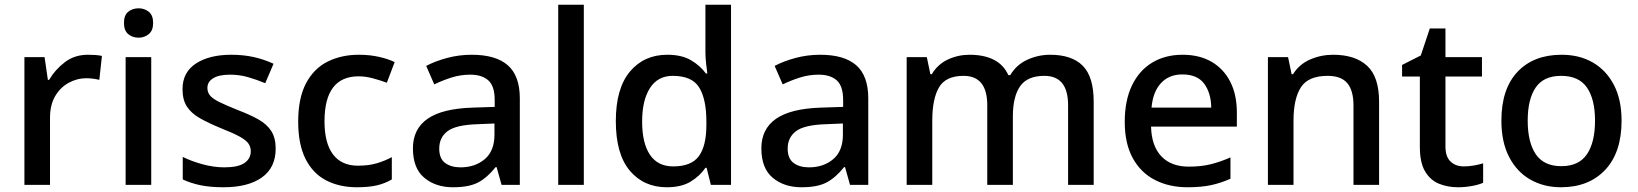

<svg xmlns="http://www.w3.org/2000/svg" viewBox="-20 -780 6912 810"><path d="M351 -549Q365 -549 381.5 -548Q398 -547 410 -544L399 -443Q388 -446 373 -448Q358 -450 345 -450Q305 -450 269.5 -430.5Q234 -411 212.5 -374Q191 -337 191 -283V0H83V-539H168L182 -443H187Q213 -487 254 -518Q295 -549 351 -549Z M618 -539V0H510V-539ZM565 -745Q589 -745 607.5 -730.5Q626 -716 626 -683Q626 -651 607.5 -636Q589 -621 565 -621Q539 -621 521 -636Q503 -651 503 -683Q503 -716 521 -730.5Q539 -745 565 -745Z M1143 -153Q1143 -73 1085 -31.5Q1027 10 923 10Q867 10 826 1.5Q785 -7 751 -23V-118Q787 -100 834.5 -87Q882 -74 926 -74Q985 -74 1011.5 -92.5Q1038 -111 1038 -142Q1038 -160 1028 -174.5Q1018 -189 990.5 -204Q963 -219 910 -240Q859 -261 823 -281.5Q787 -302 768.5 -330.5Q750 -359 750 -404Q750 -475 806.5 -512Q863 -549 956 -549Q1006 -549 1049.5 -539.5Q1093 -530 1134 -511L1099 -429Q1063 -444 1026.5 -454.5Q990 -465 951 -465Q904 -465 879.5 -450Q855 -435 855 -409Q855 -390 866.5 -376.5Q878 -363 906.5 -349Q935 -335 985 -315Q1035 -296 1070.5 -276Q1106 -256 1124.5 -227Q1143 -198 1143 -153Z M1486 10Q1412 10 1356 -19Q1300 -48 1269 -109.5Q1238 -171 1238 -267Q1238 -366 1271 -428.5Q1304 -491 1362 -520Q1420 -549 1494 -549Q1540 -549 1579.5 -540Q1619 -531 1645 -518L1612 -431Q1585 -441 1553.5 -449.5Q1522 -458 1493 -458Q1349 -458 1349 -268Q1349 -176 1385 -128.5Q1421 -81 1490 -81Q1535 -81 1569 -91Q1603 -101 1633 -117V-23Q1604 -6 1570 2Q1536 10 1486 10Z M1970 -549Q2072 -549 2122.5 -504.5Q2173 -460 2173 -365V0H2096L2075 -75H2071Q2036 -31 1997.5 -10.5Q1959 10 1891 10Q1818 10 1770 -30Q1722 -70 1722 -154Q1722 -236 1784 -279Q1846 -322 1974 -326L2067 -329V-358Q2067 -417 2040 -441Q2013 -465 1964 -465Q1923 -465 1885 -453Q1847 -441 1812 -424L1778 -502Q1816 -522 1866 -535.5Q1916 -549 1970 -549ZM1994 -256Q1903 -253 1868 -226.5Q1833 -200 1833 -153Q1833 -111 1858 -92.5Q1883 -74 1923 -74Q1984 -74 2025 -108.5Q2066 -143 2066 -212V-259Z M2443 0H2335V-760H2443Z M2793 10Q2696 10 2637 -60Q2578 -130 2578 -269Q2578 -407 2637.5 -478Q2697 -549 2795 -549Q2856 -549 2895 -526Q2934 -503 2958 -470H2964Q2962 -484 2959 -511Q2956 -538 2956 -559V-760H3064V0H2979L2961 -72H2956Q2933 -38 2894 -14Q2855 10 2793 10ZM2820 -78Q2897 -78 2928.5 -121.5Q2960 -165 2960 -252V-268Q2960 -361 2930 -410.5Q2900 -460 2818 -460Q2755 -460 2722 -408.5Q2689 -357 2689 -267Q2689 -176 2722 -127Q2755 -78 2820 -78Z M3440 -549Q3542 -549 3592.5 -504.5Q3643 -460 3643 -365V0H3566L3545 -75H3541Q3506 -31 3467.5 -10.5Q3429 10 3361 10Q3288 10 3240 -30Q3192 -70 3192 -154Q3192 -236 3254 -279Q3316 -322 3444 -326L3537 -329V-358Q3537 -417 3510 -441Q3483 -465 3434 -465Q3393 -465 3355 -453Q3317 -441 3282 -424L3248 -502Q3286 -522 3336 -535.5Q3386 -549 3440 -549ZM3464 -256Q3373 -253 3338 -226.5Q3303 -200 3303 -153Q3303 -111 3328 -92.5Q3353 -74 3393 -74Q3454 -74 3495 -108.5Q3536 -143 3536 -212V-259Z M4410 -549Q4502 -549 4548 -502.5Q4594 -456 4594 -351V0H4486V-336Q4486 -460 4386 -460Q4314 -460 4283.5 -416Q4253 -372 4253 -289V0H4145V-336Q4145 -460 4045 -460Q3970 -460 3941.5 -411.5Q3913 -363 3913 -271V0H3805V-539H3890L3905 -467H3911Q3936 -509 3979 -529Q4022 -549 4070 -549Q4131 -549 4172.5 -528Q4214 -507 4234 -463H4242Q4268 -507 4314 -528Q4360 -549 4410 -549Z M4969 -549Q5040 -549 5091 -519.5Q5142 -490 5170 -435.5Q5198 -381 5198 -305V-246H4836Q4838 -164 4879.5 -120.5Q4921 -77 4995 -77Q5047 -77 5087.5 -87Q5128 -97 5171 -116V-26Q5131 -8 5089.5 1Q5048 10 4990 10Q4912 10 4852 -21Q4792 -52 4758.5 -113.5Q4725 -175 4725 -266Q4725 -356 4755.5 -419.5Q4786 -483 4841 -516Q4896 -549 4969 -549ZM4968 -466Q4912 -466 4878 -429.5Q4844 -393 4838 -326H5090Q5089 -388 5060 -427Q5031 -466 4968 -466Z M5604 -549Q5697 -549 5747.5 -502.5Q5798 -456 5798 -351V0H5690V-335Q5690 -398 5664 -429Q5638 -460 5581 -460Q5499 -460 5468 -411.5Q5437 -363 5437 -271V0H5329V-539H5414L5429 -467H5435Q5461 -509 5507 -529Q5553 -549 5604 -549Z M6156 -78Q6177 -78 6199 -82Q6221 -86 6237 -91V-9Q6220 -1 6190.5 4.5Q6161 10 6131 10Q6087 10 6050.5 -5Q6014 -20 5992 -57Q5970 -94 5970 -161V-457H5895V-506L5974 -546L6012 -660H6078V-539H6232V-457H6078V-162Q6078 -119 6099.5 -98.5Q6121 -78 6156 -78Z M6821 -271Q6821 -137 6752 -63.5Q6683 10 6565 10Q6493 10 6436 -22.5Q6379 -55 6346.5 -118Q6314 -181 6314 -271Q6314 -405 6382 -477Q6450 -549 6568 -549Q6643 -549 6699.5 -516.5Q6756 -484 6788.5 -422Q6821 -360 6821 -271ZM6425 -271Q6425 -180 6459 -129.5Q6493 -79 6567 -79Q6641 -79 6675 -129.5Q6709 -180 6709 -271Q6709 -361 6675 -410.5Q6641 -460 6566 -460Q6492 -460 6458.5 -410.5Q6425 -361 6425 -271Z"/></svg>

Font: Noto Sans Nag Mundari Medium
Style: Regular
Weight: 500
Version: Version 1.000